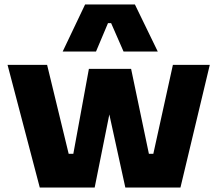

<svg xmlns="http://www.w3.org/2000/svg" viewBox="-20 -844 986 864"><path d="M14 -552H192L289 -152H310L380 -534H570L650 -152H670L758 -552H924L792 0H544L472 -329L406 0H159ZM363 -824H587L690 -612H536L480 -740H466L412 -612H262Z"/></svg>

Font: Sora-SIA ExtraBold
Style: Regular
Weight: 800
Designer: Jonathan Barnbrook, Julián Moncada
Foundry: Barnbrook Fonts
Version: Version 2.000